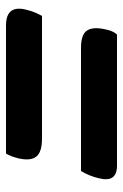

<svg xmlns="http://www.w3.org/2000/svg" viewBox="95 -620 410 640"><g transform="rotate(-90 300.0 -300.0)"><path d="M108 -485H535Q606 -485 587 -415Q583 -399 578 -387.5Q573 -376 567 -365H158Q113 -365 98 -384Q83 -403 92 -443Q96 -459 100 -468.5Q104 -478 108 -485ZM50 -235H460Q504 -235 517.5 -216Q531 -197 523 -158Q520 -141 515 -130.5Q510 -120 505 -115H68Q10 -115 26 -176Q33 -207 50 -235Z"/></g></svg>

Font: Recursive Sn Csl St SmB
Style: Italic
Weight: 600
Italic angle: -15°
Version: Version 1.079;hotconv 1.0.112;makeotfexe 2.5.65598; ttfautoh